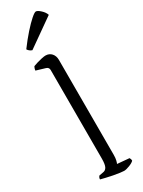

<svg xmlns="http://www.w3.org/2000/svg" viewBox="-270 -1075 823 1103"><g transform="rotate(-30 141.5 -523.5)"><path d="M188 0Q181 0 161.5 -2.5Q142 -5 119 -9.5Q96 -14 75 -19Q54 -24 43 -27Q43 -35 46 -40.5Q49 -46 51 -48L78 -53Q95 -55 103.5 -71Q112 -87 112 -126V-713Q112 -721 108 -727Q104 -733 94 -736L34 -754Q35 -763 37.5 -769.5Q40 -776 42 -779Q52 -783 68.5 -788Q85 -793 101.5 -796.5Q118 -800 127 -800Q152 -800 167 -783Q182 -766 182 -740V-110Q182 -89 178.5 -74.5Q175 -60 172 -55L251 -48Q253 -45 255 -40Q257 -35 257 -28Q248 -18 225 -9Q202 0 188 0ZM78 -864Q68 -867 60.5 -873.5Q53 -880 50 -886Q84 -932 116.5 -968.5Q149 -1005 173 -1026Q197 -1047 206 -1047Q217 -1047 236 -1029.5Q255 -1012 261 -993Z"/></g></svg>

Font: Texturina ExtraLight
Style: Regular
Weight: 200
Designer: Guillermo Torres Carreño
Foundry: Omnibus-Type
Version: Version 1.002; ttfautohint (v1.8.3)